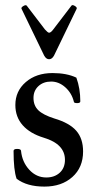

<svg xmlns="http://www.w3.org/2000/svg" viewBox="-20 -706 367 739"><path d="M149.9 -492.2 63 -671.9Q60.1 -676.8 69.6 -682.6Q79.1 -688.5 83 -684.1L152.8 -592.8Q164.1 -580.1 168.9 -580.1Q175.8 -580.1 185.1 -592.8L254.9 -684.1Q258.3 -689 268.1 -683.1Q277.8 -677.2 274.9 -671.9L188 -492.2Q180.2 -478 168.9 -478Q157.7 -478 149.9 -492.2ZM150.9 12.2Q83.5 12.2 43.9 -18.1Q32.2 -50.8 32.2 -125Q32.2 -132.8 45.9 -132.8Q61 -132.8 61 -125Q65.4 -82 92.8 -52.5Q120.1 -22.9 158.2 -22.9Q189.9 -22.9 210 -41.3Q230 -59.6 230 -90.8Q230 -151.4 148.9 -175.8Q95.7 -191.9 67.4 -223.9Q39.1 -255.9 39.1 -301.8Q39.1 -355.5 79.3 -390.1Q119.6 -424.8 182.1 -424.8Q236.8 -424.8 273.9 -407.2Q289.1 -365.7 289.1 -315.9Q289.1 -309.1 276.9 -309.1Q264.2 -309.1 264.2 -314.9Q255.9 -348.1 231.2 -370.1Q206.5 -392.1 176.8 -392.1Q147 -392.1 127.9 -374.5Q108.9 -356.9 108.9 -329.1Q108.9 -299.8 127.4 -281.7Q146 -263.7 189 -250Q247.1 -232.9 273.4 -202.9Q299.8 -172.9 299.8 -123Q299.8 -61.5 258.5 -24.7Q217.3 12.2 150.9 12.2Z"/></svg>

Font: Junicode SmCond Medium
Style: Regular
Weight: 500
Width: 4
Designer: Peter S. Baker
Version: Version 2.206